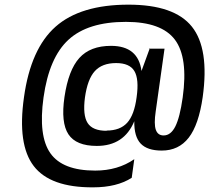

<svg xmlns="http://www.w3.org/2000/svg" viewBox="-20 -667 907 825"><path d="M624 -460 623 -458H687L649 -188Q641 -134 649.5 -109.5Q658 -85 683 -85Q714 -85 733.5 -124Q753 -163 765 -248Q789 -420 731.5 -496.5Q674 -573 521 -573Q358 -573 274.5 -496.5Q191 -420 167 -248Q144 -83 196.5 -8.5Q249 66 389 66Q486 66 557 17L546 97Q482 138 380 138Q196 139 125 46.5Q54 -46 83 -249Q112 -458 219 -552.5Q326 -647 532 -647Q729 -647 804.5 -552.5Q880 -458 851 -250Q834 -131 791 -75.5Q748 -20 675 -20Q613 -20 584.5 -50Q556 -80 557 -146Q513 -40 396 -40Q307 -40 274 -90Q241 -140 257 -250Q274 -366 321 -418Q368 -470 457 -470Q574 -470 588 -362L623 -458H620ZM438 -105V-106Q496 -106 526.5 -139.5Q557 -173 567 -249Q578 -327 557.5 -361.5Q537 -396 479 -396Q419 -396 387.5 -361.5Q356 -327 345 -248Q335 -172 356.5 -138.5Q378 -105 438 -105Z"/></svg>

Font: Fivo Sans Modern Med
Style: Italic
Weight: 450
Designer: Alexander Slobzheninov
Foundry: Alexander Slobzheninov
Version: 1.0